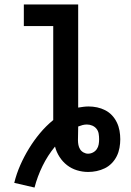

<svg xmlns="http://www.w3.org/2000/svg" viewBox="-20 -760 590 862"><path d="M135 82 44 61Q54 20 71 -18.5Q88 -57 110 -93Q132 -129 159 -161.5Q186 -194 219 -221V-643H87V-740H331V-277Q343 -279 354.5 -280.5Q366 -282 378 -282Q397 -282 416 -278Q435 -274 452.5 -265Q470 -256 483 -242Q496 -228 504.5 -210.5Q513 -193 516.5 -173.5Q520 -154 520 -135Q520 -116 516.5 -96.5Q513 -77 504.5 -59.5Q496 -42 482 -27.5Q468 -13 450.5 -4.5Q433 4 414 8Q395 12 376 12Q350 12 325.5 4.5Q301 -3 281 -18.5Q261 -34 247 -56Q233 -78 227 -102Q194 -62 171 -15Q148 32 135 82ZM375 -70Q387 -70 397.5 -75.5Q408 -81 414.5 -90.5Q421 -100 423 -111.5Q425 -123 425 -135Q425 -147 423 -159.5Q421 -172 413.5 -181.5Q406 -191 394.5 -196Q383 -201 370 -201Q360 -201 350.5 -198.5Q341 -196 331 -192V-188Q331 -174 330.5 -159.5Q330 -145 330 -131Q330 -120 332 -109.5Q334 -99 339.5 -90Q345 -81 355 -75.5Q365 -70 375 -70Z"/></svg>

Font: Lode Term
Style: Bold
Weight: 700
Monospace: yes
Designer: Belleve Invis
Foundry: Belleve Invis
Version: Version 29.2.0